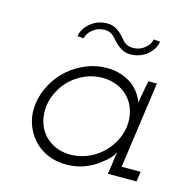

<svg xmlns="http://www.w3.org/2000/svg" viewBox="-87 -630 712 721"><g transform="rotate(15 269.0 -269.0)"><path d="M62 -188Q68 -227 88 -263Q108 -299 138.5 -325.5Q169 -352 207 -367.5Q245 -383 286 -383Q316 -383 340.5 -375Q365 -367 384 -354Q403 -340 415.5 -322Q428 -304 433 -287Q436 -309 440.5 -331Q445 -353 449 -375H482L435 -39H509L503 0H392L398 -41Q399 -53 401 -64Q403 -75 405 -87Q399 -75 388 -63Q377 -51 362 -40Q337 -19 303.5 -6Q270 7 232 7Q190 7 156.5 -8Q123 -23 100 -50Q77 -77 66.5 -112Q56 -147 62 -188ZM103 -188Q99 -154 107.5 -125Q116 -96 136 -74Q154 -55 179.5 -44Q205 -33 237 -33Q269 -33 299.5 -45Q330 -57 354 -78Q378 -99 394 -127Q410 -155 415 -188Q419 -220 411 -248.5Q403 -277 385 -298Q367 -319 340 -331Q313 -343 280 -343Q247 -343 217 -331Q187 -319 163 -298Q139 -277 123.5 -248.5Q108 -220 103 -188ZM290 -491Q276 -508 265.5 -513.5Q255 -519 241 -519Q232 -519 221 -516.5Q210 -514 200 -506Q191 -501 183.5 -491.5Q176 -482 172 -468Q166 -469 159.5 -469Q153 -469 148 -470Q151 -489 161.5 -503Q172 -517 185 -526Q198 -536 213 -540.5Q228 -545 243 -545Q265 -545 281 -535Q297 -525 311 -509Q324 -492 335 -486.5Q346 -481 360 -481Q367 -481 377 -483Q387 -485 397 -491Q407 -497 415.5 -506.5Q424 -516 428 -532Q435 -531 440 -531Q445 -531 453 -530Q450 -513 441.5 -500Q433 -487 421 -477Q407 -466 390.5 -460.5Q374 -455 357 -455Q336 -455 320 -465Q304 -475 290 -491Z"/></g></svg>

Font: Josefin Slab
Style: Italic
Weight: 400
Italic angle: -12°
Designer: Santiago Orozco
Foundry: Typemade
Version: Version 2.000